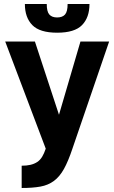

<svg xmlns="http://www.w3.org/2000/svg" viewBox="-20 -737 570 957"><path d="M88 89Q113 89 132 84.5Q151 80 165.5 70.5Q180 61 190 44.5Q200 28 208 4L6 -530H154L274 -165L381 -530H524L341 4Q320 67 298.5 105.5Q277 144 248.5 165Q220 186 181.5 193Q143 200 88 200ZM265 -574Q178 -574 141 -612Q104 -650 104 -717H213Q213 -679 226 -664.5Q239 -650 264.6 -650Q291 -650 304 -664.5Q317 -679 317 -717H426Q426 -650 389 -612Q352 -574 265 -574Z"/></svg>

Font: Golos UI VF
Style: Regular
Weight: 400
Designer: A.Korolkova, Vitaly Kuzmin
Foundry: ParaType Ltd
Version: Version 2.000